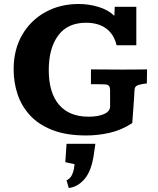

<svg xmlns="http://www.w3.org/2000/svg" viewBox="-20 -671 799 969"><path d="M415.5 12.7Q314 12.7 243.9 -14.9Q173.8 -42.5 130.9 -89.6Q87.9 -136.7 68.4 -196.3Q48.8 -255.9 48.8 -320.3Q48.8 -421.4 92.3 -495.6Q135.7 -569.8 210 -610.4Q284.2 -650.9 377 -650.9Q427.7 -650.9 476.6 -636.2Q525.4 -621.6 557.1 -591.3L559.1 -636.7H668V-442.4H568.4Q555.2 -498 515.9 -527.1Q476.6 -556.2 414.1 -556.2Q321.3 -556.2 273.7 -491.9Q226.1 -427.7 226.1 -317.4Q226.1 -203.6 277.6 -142.8Q329.1 -82 427.7 -82Q474.6 -82 505.1 -95.5Q535.6 -108.9 535.6 -134.3V-212.9Q535.6 -231 530 -237.5Q524.4 -244.1 510 -245.1Q495.6 -246.1 469.7 -246.1H439V-320.8Q479.5 -320.8 517.1 -320.3Q554.7 -319.8 597.7 -319.8Q623.5 -319.8 655.3 -320.1Q687 -320.3 722.2 -320.8Q722.2 -312.5 721.9 -299.1Q721.7 -285.6 721.4 -272.2Q721.2 -258.8 721.2 -250Q696.3 -247.1 682.9 -243.4Q669.4 -239.7 664.3 -233.2Q659.2 -226.6 658.7 -214.4Q658.7 -206.5 656.7 -177Q654.8 -147.5 652.1 -112.1Q649.4 -76.7 647.5 -49.8Q593.3 -14.2 533.4 -0.7Q473.6 12.7 415.5 12.7ZM327.1 277.8 315.9 239.3Q334 230 342 214.1Q350.1 198.2 352.8 182.4Q355.5 166.5 356.4 157.7L309.6 147.5L315.9 54.7H461.4L454.1 105.5Q441.9 191.4 407.2 231.9Q372.6 272.5 327.1 277.8Z"/></svg>

Font: Kameron
Style: Regular
Weight: 400
Designer: Vernon Adams
Foundry: Vernon Adams
Version: Version 1.100